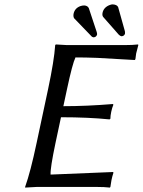

<svg xmlns="http://www.w3.org/2000/svg" viewBox="-20 -850 649 873"><path d="M232.4 -200.2Q208 -84.5 210 -56.2Q210 -56.2 494.6 -67.9L495.6 -64Q490.2 -47.9 486.8 -30.8Q485.8 -25.4 481.9 0L479.5 2.9Q455.6 0 419.9 0H147Q147 0 94.2 2.9V0Q118.7 -68.4 146.5 -200.2L198.7 -444.8Q226.1 -573.7 231 -645L233.9 -647.9Q235.8 -647.9 284.2 -645H546.9Q583 -645 607.9 -647.9L608.9 -645Q601.1 -617.2 599.1 -606.9Q597.2 -596.2 595.7 -581.1L592.8 -577.1Q592.8 -577.1 421.4 -586.9Q368.7 -588.9 323.2 -588.9Q309.6 -561.5 284.7 -444.8L268.1 -367.2Q374 -367.2 493.2 -377L495.6 -374Q489.7 -360.4 485.8 -341.8Q481.9 -323.2 481.9 -310.1L478 -307.1Q381.8 -316.9 257.3 -316.9ZM314.5 -787.1Q319.8 -813 345.7 -822.3Q354 -825.2 363.3 -825.2Q378.4 -824.2 383.8 -813L419.9 -704.1Q421.9 -697.3 421.4 -692.9Q418 -681.2 405.8 -680.2Q400.9 -681.2 397.9 -683.1L316.9 -767.1Q312.5 -774.9 314.5 -787.1ZM446.3 -792Q451.7 -817.4 480 -827.6Q487.3 -830.1 492.2 -830.1Q511.7 -829.1 517.1 -817.9L547.9 -708Q548.8 -703.1 548.3 -696.8Q544.9 -686 532.7 -685.1Q526.4 -686 520 -692.4L449.2 -772.9Q443.8 -779.8 446.3 -792Z"/></svg>

Font: Linux Biolinum Slanted O
Style: Slanted
Weight: 400
Designer: Philipp H. Poll
Foundry: Philipp H. Poll
Version: Version 1.0.4